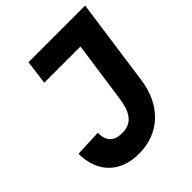

<svg xmlns="http://www.w3.org/2000/svg" viewBox="-198 -819 959 959"><g transform="rotate(-45 281.0 -340.0)"><path d="M229.5 17C372.5 17 475.5 -78 497.5 -236L562 -697H162L145 -569H401L356 -251.5C345 -170 318.5 -115.5 243.5 -115.5C187.5 -115.5 157.5 -140.5 157 -203L15 -197C15.5 -64 97 17 229.5 17Z"/></g></svg>

Font: HK Grotesk ExtraBold
Style: Italic
Weight: 800
Italic angle: -16°
Designer: Alfredo Marco Pradil
Foundry: Hanken Design Co.
Version: Version 3.001;FEAKit 1.0